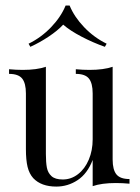

<svg xmlns="http://www.w3.org/2000/svg" viewBox="-20 -667 509 698"><path d="M389.5 -87.1Q389.5 -50 403.2 -33.1Q416.9 -16.1 450.8 -16.1V0.8Q425.8 -1.6 400.8 -1.6Q350 -1.6 316.9 9.7V-85.5Q297.6 -35.5 262.1 -12.1Q226.6 11.3 184.7 11.3Q129.8 11.3 100.8 -19.4Q86.3 -35.5 80.2 -60.5Q74.2 -85.5 74.2 -125V-327.4Q74.2 -364.5 60.5 -381.5Q46.8 -398.4 12.9 -398.4V-415.3Q37.9 -412.9 62.9 -412.9Q113.7 -412.9 146.8 -424.2V-107.3Q146.8 -76.6 150.4 -57.7Q154 -38.7 167.3 -26.6Q180.6 -14.5 208.1 -14.5Q238.7 -14.5 263.7 -33.9Q288.7 -53.2 302.8 -86.7Q316.9 -120.2 316.9 -160.5V-327.4Q316.9 -364.5 303.2 -381.5Q289.5 -398.4 255.6 -398.4V-415.3Q280.6 -412.9 305.6 -412.9Q356.5 -412.9 389.5 -424.2ZM367.7 -508.1 361.3 -496.8Q317.7 -512.1 276.2 -533.9Q234.7 -555.6 209.7 -577.4Q189.5 -555.6 156.9 -533.9Q124.2 -512.1 90.3 -496.8L83.9 -508.1Q129.8 -530.6 165.7 -568.1Q201.6 -605.6 218.5 -646.8H233.1Q250 -605.6 285.9 -568.1Q321.8 -530.6 367.7 -508.1Z"/></svg>

Font: Playfair Display
Style: Regular
Weight: 400
Designer: Claus Eggers Sørensen
Foundry: Claus Eggers Sørensen
Version: Version 1.005; ttfautohint (v1.2) -l 10 -r 42 -G 200 -x 21 -